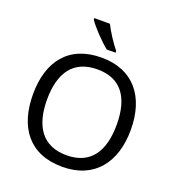

<svg xmlns="http://www.w3.org/2000/svg" viewBox="-165 -1140 1111 1215"><g transform="rotate(20 390.5 -533.0)"><path d="M366 -1010H261V-1000C284 -963 357 -886 403 -850H462V-862C431 -899 388 -965 366 -1010ZM720 -424C720 -646 606 -791 392 -791C168 -791 61 -644 61 -425C61 -204 168 -56 391 -56C606 -56 720 -203 720 -424ZM156 -424C156 -604 230 -712 392 -712C553 -712 625 -604 625 -424C625 -244 553 -134 391 -134C230 -134 156 -244 156 -424Z"/></g></svg>

Font: Noto Sans Malayalam UI
Style: Regular
Weight: 400
Designer: Jelle Bosma - Monotype Design Team
Foundry: Monotype Imaging Inc.
Version: Version 2.104